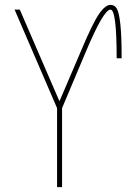

<svg xmlns="http://www.w3.org/2000/svg" viewBox="-20 -770 540 790"><path d="M434.6 -750Q451.2 -750 460.4 -734.9Q469.7 -719.7 475.1 -671.4Q480.5 -623 480.5 -530.3H460Q460 -730.5 434.6 -730.5Q406.2 -730.5 333 -556.6L235.4 -325.2V0H214.8V-325.2L40 -730.5H61.5L223.6 -355.5H225.6L315.4 -565.4Q360.4 -672.9 386.7 -711.4Q413.1 -750 434.6 -750Z"/></svg>

Font: Mgen+ 1m thin
Style: Regular
Weight: 100
Designer: [Source Han Sans]
Ryoko NISHIZUKA  (kana & ideographs); Paul D. Hunt (Latin, Greek & Cyrillic); Wenlong ZHANG  (bopomofo
Version: Version 1.059.20150602